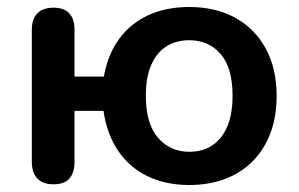

<svg xmlns="http://www.w3.org/2000/svg" viewBox="-20 -519 856 549"><path d="M521 10Q453 10 401 -15.5Q349 -41 317 -89Q285 -137 276 -202H193V-56Q193 -25 178.5 -8.5Q164 8 133 8Q103 8 87 -8.5Q71 -25 71 -56V-434Q71 -465 87 -481Q103 -497 133 -497Q163 -497 178 -481Q193 -465 193 -434V-300H277Q288 -363 320.5 -407.5Q353 -452 404 -475.5Q455 -499 521 -499Q597 -499 653 -468Q709 -437 740 -380Q771 -323 771 -245Q771 -186 753.5 -139Q736 -92 703 -58.5Q670 -25 624 -7.5Q578 10 521 10ZM521 -85Q559 -85 586.5 -103Q614 -121 629.5 -156.5Q645 -192 645 -245Q645 -325 611 -364.5Q577 -404 521 -404Q484 -404 456 -386.5Q428 -369 412.5 -333.5Q397 -298 397 -245Q397 -166 431.5 -125.5Q466 -85 521 -85Z"/></svg>

Font: Nunito ExtraLight
Style: Regular
Weight: 200
Designer: Vernon Adams
Foundry: Vernon Adams
Version: Version 3.602